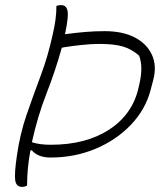

<svg xmlns="http://www.w3.org/2000/svg" viewBox="-20 -727 640 752"><path d="M201 -704Q212 -707 219 -707Q240 -707 244.5 -684.5Q249 -662 236 -600Q235 -596 234 -593Q279 -599 316 -602Q353 -605 390 -605Q460 -605 507.5 -580.5Q555 -556 575 -512.5Q595 -469 580 -413L570 -375Q550 -298 492.5 -238Q435 -178 353.5 -144Q272 -110 178 -110Q128 -110 104 -139L99 -137Q93 -105 89.5 -70.5Q86 -36 86 0Q76 5 67 5Q43 5 39.5 -21.5Q36 -48 46 -116Q58 -202 84.5 -278.5Q111 -355 139.5 -431Q168 -507 186 -590Q193 -619 197 -647.5Q201 -676 201 -704ZM232 -542Q227 -541 222 -540Q197 -450 162 -360.5Q127 -271 105 -170Q134 -160 179 -160Q317 -160 408.5 -220Q500 -280 523 -385L527 -403Q541 -466 525 -509Q495 -535 461 -545Q427 -555 368 -555Q339 -555 300.5 -551Q262 -547 232 -542Z"/></svg>

Font: Recursive Sn Csl St Lt
Style: Italic
Weight: 300
Italic angle: -15°
Version: Version 1.079;hotconv 1.0.112;makeotfexe 2.5.65598; ttfautoh